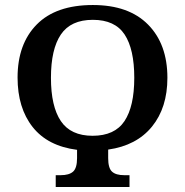

<svg xmlns="http://www.w3.org/2000/svg" viewBox="-20 -745 738 765"><path d="M202 -47H222Q255 -47 271 -61Q287 -75 287 -115V-148Q170 -163 110 -239Q50 -315 50 -436Q50 -570 126.5 -647.5Q203 -725 350 -725Q493 -725 570 -647Q647 -569 647 -435Q647 -316 585.5 -240.5Q524 -165 411 -149V-115Q411 -75 426.5 -61Q442 -47 475 -47H496V0H202ZM515 -435Q515 -549 476.5 -607.5Q438 -666 350 -666Q262 -666 222.5 -607.5Q183 -549 183 -435Q183 -321 222.5 -262.5Q262 -204 349 -204Q437 -204 476 -262.5Q515 -321 515 -435Z"/></svg>

Font: Noto Serif NarrowSemiBold
Style: Regular
Weight: 600
Width: 4
Designer: Monotype Design Team
Foundry: Monotype Imaging Inc.
Version: Version 1.001